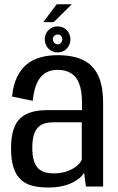

<svg xmlns="http://www.w3.org/2000/svg" viewBox="-20 -852 538 877"><path d="M201 4.5Q236 4.5 263.8 -1.8Q291.5 -8 312 -18.5Q332.5 -29 345.8 -40.8Q359 -52.5 364 -63.5L372.5 0H451V-380Q451 -462 427 -510Q403 -558 357 -579Q311 -600 242.5 -600Q201 -600 165.8 -590.2Q130.5 -580.5 103.2 -559Q76 -537.5 58.2 -501Q40.5 -464.5 35 -411L129.5 -391.5Q135 -444.5 150.2 -475.5Q165.5 -506.5 189 -519.8Q212.5 -533 243 -533Q278 -533 303 -518.5Q328 -504 341.2 -471Q354.5 -438 354.5 -383V-349H197.5Q158 -349 126.8 -340.8Q95.5 -332.5 74 -313Q52.5 -293.5 41.5 -259.8Q30.5 -226 30.5 -174Q30.5 -120 42.2 -85Q54 -50 76.2 -30.2Q98.5 -10.5 130 -3Q161.5 4.5 201 4.5ZM223.5 -60Q203.5 -60 186 -65Q168.5 -70 155.2 -82.5Q142 -95 134.8 -118Q127.5 -141 127.5 -177.5Q127.5 -214 135 -237Q142.5 -260 155.8 -272.2Q169 -284.5 186.8 -289Q204.5 -293.5 225 -293.5H353.5V-122Q347 -107.5 329.5 -93Q312 -78.5 285.2 -69.2Q258.5 -60 223.5 -60ZM243 -612.5Q268.5 -612.5 285 -630Q301.5 -647.5 301.5 -672.5Q301.5 -697 285 -714.2Q268.5 -731.5 243 -731.5Q218 -731.5 201.2 -714.2Q184.5 -697 184.5 -672.5Q184.5 -647 201.5 -629.8Q218.5 -612.5 243 -612.5ZM243 -649.5Q235 -649.5 228.2 -656.2Q221.5 -663 221.5 -672.5Q221.5 -682.5 228.2 -688.5Q235 -694.5 243 -694.5Q252.5 -694.5 258.5 -688.5Q264.5 -682.5 264.5 -672.5Q264.5 -663 258.5 -656.2Q252.5 -649.5 243 -649.5ZM177.5 -751H225.5L308 -832.5H239Z"/></svg>

Font: Anybody SemiCondensed
Style: Regular
Weight: 400
Width: 4
Version: Version 1.113;gftools[0.9.25]